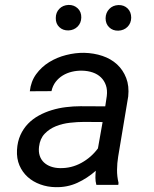

<svg xmlns="http://www.w3.org/2000/svg" viewBox="-20 -754 627 783"><path d="M373 0Q369.1 -14.6 369.1 -28.8Q369.1 -43 370.6 -57.6Q335.9 -26.9 295.2 -8.3Q254.4 10.3 207 9.3Q173.8 8.8 144.3 -2Q114.7 -12.7 93 -32.2Q71.3 -51.8 59.3 -79.6Q47.4 -107.4 49.3 -142.6Q51.3 -176.8 63.2 -203.1Q75.2 -229.5 94.2 -249.3Q113.3 -269 138.2 -282.7Q163.1 -296.4 191.2 -304.9Q219.2 -313.5 249.3 -317.1Q279.3 -320.8 308.6 -320.8L409.2 -320.3L415.5 -362.3Q418.5 -387.2 411.9 -406.2Q405.3 -425.3 391.6 -438.5Q377.9 -451.7 358.2 -458.5Q338.4 -465.3 314.5 -465.8Q293.5 -466.3 273.2 -461.4Q252.9 -456.5 236.1 -446.3Q219.2 -436 207 -420.2Q194.8 -404.3 189.9 -382.3L101.6 -381.8Q106 -421.9 127.4 -451.4Q148.9 -481 180.4 -500.5Q211.9 -520 249.5 -529.5Q287.1 -539.1 323.2 -538.6Q363.3 -537.6 397.9 -525.9Q432.6 -514.2 457.3 -491.5Q481.9 -468.8 494.6 -436Q507.3 -403.3 502.9 -360.8L461.9 -115.2Q457.5 -88.4 457.3 -61.5Q457 -34.7 463.4 -8.3L462.4 0ZM224.1 -68.4Q271 -67.4 311.5 -89.6Q352.1 -111.8 379.4 -148.9L398.4 -256.3L322.8 -256.8Q295.9 -256.8 265.4 -253.4Q234.9 -250 208 -239.3Q181.2 -228.5 162.1 -208.5Q143.1 -188.5 139.2 -155.8Q136.7 -134.8 142.1 -118.7Q147.5 -102.5 159.2 -91.6Q170.9 -80.6 187.5 -74.7Q204.1 -68.8 224.1 -68.4ZM207.5 -680.7Q207.5 -703.1 221.9 -718Q236.3 -732.9 259.3 -733.9Q281.7 -734.4 296.9 -720Q312 -705.6 311.5 -682.6Q311 -660.2 296.4 -645.5Q281.7 -630.9 259.3 -629.9Q236.3 -629.4 221.7 -643.6Q207 -657.7 207.5 -680.7ZM410.6 -679.7Q411.1 -702.1 425.5 -717.3Q439.9 -732.4 462.9 -733.4Q485.8 -733.9 500.5 -719.5Q515.1 -705.1 515.1 -681.6Q514.6 -659.2 500 -644.5Q485.4 -629.9 462.4 -628.9Q439.9 -628.4 425.3 -642.6Q410.6 -656.7 410.6 -679.7Z"/></svg>

Font: Roboto Mono
Style: Italic
Weight: 400
Designer: Google
Version: Version 2.000985; 2015; ttfautohint (v1.3)